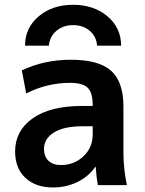

<svg xmlns="http://www.w3.org/2000/svg" viewBox="-20 -783 615 812"><path d="M492.2 -589.8H390.6Q387.7 -628.9 359.4 -652.8Q331.1 -676.8 289.1 -676.8Q247.1 -676.8 218.8 -652.8Q190.4 -628.9 186.5 -589.8H85.9Q85.9 -665 143.6 -713.9Q201.2 -762.7 289.1 -762.7Q377 -762.7 434.6 -713.9Q492.2 -665 492.2 -589.8ZM279.3 -530.3Q398.4 -530.3 450.2 -483.4Q502 -436.5 502 -333V-139.6Q502 -68.4 516.6 0H393.6Q387.7 -33.2 384.8 -77.1H382.8Q354.5 -36.1 307.1 -13.2Q259.8 9.8 204.1 9.8Q130.9 9.8 87.4 -30.8Q43.9 -71.3 43.9 -142.6Q43.9 -229.5 117.7 -282.2Q191.4 -335 329.1 -335H372.1V-337.9Q372.1 -390.6 351.1 -411.6Q330.1 -432.6 276.4 -432.6Q178.7 -432.6 90.8 -387.7L72.3 -485.4Q167 -530.3 279.3 -530.3ZM166 -153.3Q166 -121.1 185.1 -103Q204.1 -85 237.3 -85Q293.9 -85 333 -122.1Q372.1 -159.2 372.1 -214.8V-249H329.1Q250 -249 208 -222.7Q166 -196.3 166 -153.3Z"/></svg>

Font: Mgen+ 1c bold
Style: Bold
Weight: 700
Designer: [Source Han Sans]
Ryoko NISHIZUKA  (kana & ideographs); Paul D. Hunt (Latin, Greek & Cyrillic); Wenlong ZHANG  (bopomofo
Version: Version 1.059.20150602